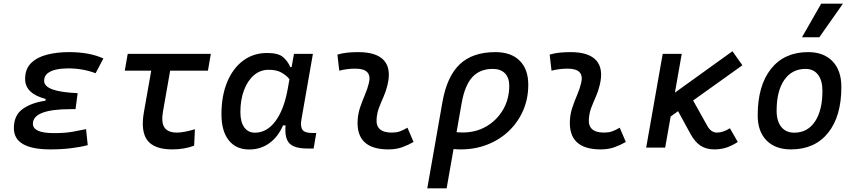

<svg xmlns="http://www.w3.org/2000/svg" viewBox="-20 -815 4728 1060"><path d="M258.3 9.8Q56.6 9.8 56.6 -107.4Q56.6 -179.2 106 -213.9Q155.3 -248.5 230.5 -258.8L232.4 -268.6Q118.7 -298.3 118.7 -378.9Q118.7 -434.6 151.9 -467Q185.1 -499.5 240.2 -513.4Q295.4 -527.3 360.8 -527.3Q474.1 -527.3 550.8 -492.2L507.8 -410.6Q437.5 -437.5 356 -437.5Q321.3 -437.5 291 -431.2Q260.7 -424.8 242.2 -409.9Q223.6 -395 223.6 -368.7Q223.6 -308.1 408.7 -300.8L397 -212.4H371.6Q161.6 -212.4 161.6 -131.8Q161.6 -80.1 277.8 -80.1Q338.9 -80.1 380.6 -87.6Q422.4 -95.2 455.1 -102.1L464.4 -13.7Q423.3 -2.9 371.3 3.4Q319.3 9.8 258.3 9.8Z M931.2 9.8Q832 9.8 793.9 -40Q755.9 -89.8 774.4 -195.3L814.9 -424.8H668.9L685.1 -517.6H1144L1127.9 -424.8H919.4L879.9 -200.2Q869.1 -139.6 887.9 -111.3Q906.7 -83 957 -83Q994.1 -83 1056.2 -101.6L1051.8 -10.7Q997.1 9.8 931.2 9.8Z M1589.8 -444.3 1603 -517.6H1707.5L1644 -154.8Q1637.2 -115.7 1650.1 -98.1Q1663.1 -80.6 1706.1 -80.6H1726.1L1711.4 4.9H1676.8Q1605 4.9 1577.6 -23.9Q1550.3 -52.7 1556.6 -122.6H1542.5Q1515.1 -59.1 1466.8 -24.4Q1418.5 10.3 1356 10.3Q1282.7 10.3 1242.7 -40.8Q1202.6 -91.8 1202.6 -184.1Q1202.6 -285.6 1234.1 -361.8Q1265.6 -438 1322.3 -480.2Q1378.9 -522.5 1454.6 -522.5Q1515.1 -522.5 1541.5 -500.7Q1567.9 -479 1583 -444.3ZM1462.9 -429.7Q1416.5 -429.7 1381.3 -399.2Q1346.2 -368.7 1326.7 -315.9Q1307.1 -263.2 1307.1 -196.3Q1307.1 -141.6 1328.4 -112.1Q1349.6 -82.5 1387.7 -82.5Q1453.1 -82.5 1500.7 -146.2Q1548.3 -210 1568.8 -325.7L1578.1 -377.9Q1562.5 -397.5 1535.2 -413.6Q1507.8 -429.7 1462.9 -429.7Z M2229.5 -109.9 2263.2 -31.2Q2233.4 -14.2 2200.2 -2.2Q2167 9.8 2124 9.8Q1944.3 9.8 1954.6 -153.3Q1957 -189.9 1969 -224.6Q1981 -259.3 1994.9 -292Q2008.8 -324.7 2016.1 -355Q2037.1 -436 1942.4 -436Q1896 -436 1853 -424.8L1842.8 -513.7Q1871.6 -522 1900.4 -524.7Q1929.2 -527.3 1958 -527.3Q2059.1 -527.3 2100.1 -481.2Q2141.1 -435.1 2119.1 -345.2Q2110.8 -310.5 2097.4 -280.5Q2084 -250.5 2072.8 -221.2Q2061.5 -191.9 2059.1 -157.7Q2053.7 -83 2143.1 -83Q2167.5 -83 2185.8 -89.1Q2204.1 -95.2 2229.5 -109.9Z M2714.8 -527.3Q2801.3 -527.3 2848.9 -480.2Q2896.5 -433.1 2896.5 -346.7Q2896.5 -270.5 2868.4 -205.6Q2840.3 -140.6 2789.8 -92.3Q2739.3 -43.9 2671.4 -17.1Q2603.5 9.8 2523.4 9.8Q2504.4 9.8 2483.9 7.8L2445.8 224.6H2338.9L2422.4 -250.5Q2447.3 -393.1 2518.3 -460.2Q2589.4 -527.3 2714.8 -527.3ZM2500.5 -85Q2516.6 -83.5 2534.2 -83.5Q2607.4 -83.5 2665.5 -117.4Q2723.6 -151.4 2757.6 -210Q2791.5 -268.6 2791.5 -341.8Q2791.5 -386.2 2767.6 -410.4Q2743.7 -434.6 2700.2 -434.6Q2628.9 -434.6 2587.4 -388.9Q2545.9 -343.3 2528.8 -246.1Z M3401.4 -109.9 3435.1 -31.2Q3405.3 -14.2 3372.1 -2.2Q3338.9 9.8 3295.9 9.8Q3116.2 9.8 3126.5 -153.3Q3128.9 -189.9 3140.9 -224.6Q3152.8 -259.3 3166.7 -292Q3180.7 -324.7 3188 -355Q3209 -436 3114.3 -436Q3067.9 -436 3024.9 -424.8L3014.6 -513.7Q3043.5 -522 3072.3 -524.7Q3101.1 -527.3 3129.9 -527.3Q3231 -527.3 3272 -481.2Q3313 -435.1 3291 -345.2Q3282.7 -310.5 3269.3 -280.5Q3255.9 -250.5 3244.6 -221.2Q3233.4 -191.9 3231 -157.7Q3225.6 -83 3314.9 -83Q3339.4 -83 3357.7 -89.1Q3376 -95.2 3401.4 -109.9Z M3547.4 0 3638.7 -517.6H3743.7L3706.1 -303.7L4023.9 -532.2L4078.6 -454.6L3806.6 -260.3L3884.3 -121.1Q3905.3 -83 3938 -83Q3971.7 -83 4009.8 -106.9L4053.2 -31.2Q4019 -9.3 3989 0.2Q3959 9.8 3923.8 9.8Q3879.4 9.8 3848.1 -10.3Q3816.9 -30.3 3791 -77.6L3723.6 -201.2L3682.6 -171.9L3652.3 0Z M4346.7 9.8Q4260.3 9.8 4211.7 -39.8Q4163.1 -89.4 4163.1 -177.7Q4163.1 -342.8 4236.8 -435.1Q4310.5 -527.3 4441.4 -527.3Q4527.8 -527.3 4576.4 -476.6Q4625 -425.8 4625 -335Q4625 -172.4 4551.5 -81.3Q4478 9.8 4346.7 9.8ZM4364.7 -82.5Q4438 -82.5 4479.2 -143.8Q4520.5 -205.1 4520.5 -314Q4520.5 -370.6 4496.1 -402.6Q4471.7 -434.6 4427.2 -434.6Q4352.1 -434.6 4309.8 -373.5Q4267.6 -312.5 4267.6 -203.6Q4267.6 -146.5 4293.2 -114.5Q4318.8 -82.5 4364.7 -82.5ZM4407.7 -609.4 4513.7 -794.9H4633.8L4503.4 -609.4Z"/></svg>

Font: Cascadia Code NF
Style: Italic
Weight: 400
Italic angle: -10°
Monospace: yes
Designer: Aaron Bell
Foundry: Saja Typeworks
Version: Version 2404.023; ttfautohint (v1.8.4)